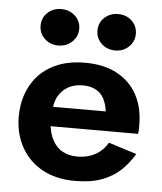

<svg xmlns="http://www.w3.org/2000/svg" viewBox="-51 -723 656 777"><g transform="rotate(5 277.5 -334.0)"><path d="M320 -604Q320 -636 342.5 -657Q365 -678 398 -678Q431 -678 453.5 -657Q476 -636 476 -604Q476 -573 453.5 -551.5Q431 -530 398 -530Q365 -530 342.5 -551.5Q320 -573 320 -604ZM89 -604Q89 -636 111.5 -657Q134 -678 167 -678Q200 -678 223 -657Q246 -636 246 -604Q246 -573 223 -551.5Q200 -530 167 -530Q134 -530 111.5 -551.5Q89 -573 89 -604ZM165 -202Q169 -172 180 -150Q195 -119 221.5 -104Q248 -89 282 -89Q311 -89 334.5 -97Q358 -105 376 -120Q394 -135 406 -156L520 -120Q497 -81 466 -52Q435 -23 390.5 -6.5Q346 10 282 10Q204 10 148.5 -21Q93 -52 63 -106.5Q33 -161 33 -230Q33 -243 34 -255Q35 -267 37 -279Q47 -336 78 -379Q109 -422 160.5 -446Q212 -470 282 -470Q358 -470 411.5 -441.5Q465 -413 493.5 -361Q522 -309 522 -236V-222Q522 -213 520 -202ZM382 -281Q378 -311 366.5 -333Q355 -355 333 -366.5Q311 -378 280 -378Q247 -378 221.5 -364Q196 -350 181 -323Q171 -304 168 -281Z"/></g></svg>

Font: Venryn Sans SemiBold
Style: Regular
Weight: 600
Designer: Owen Earl, indestructible type* (font) & Cristiano Sobral (main changes)
Version: Version 3.60;October 28, 2020;FontCreator 13.0.0.2681 64-bit